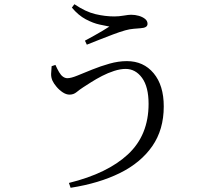

<svg xmlns="http://www.w3.org/2000/svg" viewBox="-20 -828 1040 911"><path d="M243 -520Q252 -500 260.5 -485.5Q269 -471 279 -464Q289 -457 300 -457Q317 -457 347.5 -469.5Q378 -482 417.5 -498Q457 -514 499.5 -526Q542 -538 582 -538Q661 -538 709 -480.5Q757 -423 757 -323Q757 -213 702.5 -134.5Q648 -56 549 -7Q450 42 315 63L307 40Q490 -5 587.5 -96Q685 -187 685 -335Q685 -416 654 -458.5Q623 -501 576 -501Q551 -501 521.5 -491.5Q492 -482 464 -467.5Q436 -453 412.5 -438Q389 -423 375 -414Q358 -403 343.5 -391Q329 -379 310 -379Q294 -379 277.5 -390Q261 -401 248 -416.5Q235 -432 229 -445Q222 -461 222.5 -477.5Q223 -494 225 -514ZM321 -792 333 -808Q386 -772 432.5 -761Q479 -750 522 -750Q544 -750 567 -754Q590 -758 602 -758Q621 -758 638.5 -753Q656 -748 668 -738.5Q680 -729 680 -715Q680 -705 671.5 -700Q663 -695 646 -694Q635 -693 615 -691.5Q595 -690 574 -684Q549 -677 516 -664.5Q483 -652 450 -639Q417 -626 392 -616L383 -635Q405 -647 426 -658.5Q447 -670 466 -681.5Q485 -693 499 -702Q483 -705 452.5 -711.5Q422 -718 387 -736.5Q352 -755 321 -792Z"/></svg>

Font: Early Summer Mincho
Style: Regular
Weight: 400
Designer: GuiWonder
Version: Version 1.002